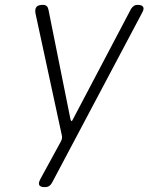

<svg xmlns="http://www.w3.org/2000/svg" viewBox="-20 -760 640 790"><path d="M165 10Q146 10 141.5 1.5Q137 -7 147 -25L230 -177Q234 -184 235 -191Q236 -198 234 -205L126 -705Q123 -723 130 -731.5Q137 -740 156 -740Q166 -740 171.5 -735.5Q177 -731 179 -722L270 -269Q272 -262 274.5 -262Q277 -262 280 -269L519 -723Q524 -731 530.5 -735.5Q537 -740 546 -740Q564 -740 569 -731.5Q574 -723 564 -706L194 -8Q189 1 182 5.5Q175 10 165 10Z"/></svg>

Font: Maple Mono NL Thin
Style: Italic
Weight: 250
Italic angle: -10°
Monospace: yes
Designer: subframe7536
Version: Version 7.000